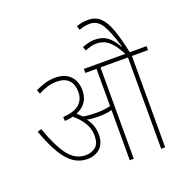

<svg xmlns="http://www.w3.org/2000/svg" viewBox="-154 -1036 1137 1177"><g transform="rotate(-20 414.5 -448.0)"><path d="M369 -213Q369 -171 352.5 -145Q336 -119 309.5 -107Q283 -95 254 -95Q206 -95 166.5 -120.5Q127 -146 92 -203.5Q57 -261 22 -357L48 -365Q92 -240 138.5 -180.5Q185 -121 250 -121Q290 -121 316 -142.5Q342 -164 342 -215Q342 -262 318 -300.5Q294 -339 256 -370Q231 -364 202 -362L200 -388Q273 -393 306.5 -422Q340 -451 340 -502Q340 -552 313.5 -579Q287 -606 236 -606Q204 -606 175.5 -597.5Q147 -589 115 -572L105 -598Q140 -614 170 -623Q200 -632 236 -632Q297 -632 332 -597.5Q367 -563 367 -502Q367 -414 284 -380Q292 -373 300 -365Q308 -357 315 -350Q337 -346 359 -344.5Q381 -343 399 -343Q420 -343 444.5 -345Q469 -347 493 -353V-596H420V-622H829V-596H724V0H698V-596H519V0H493V-327Q471 -321 448 -319Q425 -317 404 -317Q385 -317 366 -318.5Q347 -320 331 -324Q349 -300 359 -272.5Q369 -245 369 -213ZM694 -615Q666 -669 642 -696Q618 -723 594 -732.5Q570 -742 543 -742Q524 -742 506 -737Q488 -732 470 -724L461 -750Q479 -757 499 -762.5Q519 -768 542 -768Q591 -768 623.5 -744.5Q656 -721 683 -671L686 -673Q655 -777 626 -823.5Q597 -870 548 -870Q528 -870 510 -866Q492 -862 478 -856L469 -882Q484 -888 502.5 -892Q521 -896 547 -896Q594 -896 625 -867Q656 -838 678 -776Q700 -714 721 -615Z"/></g></svg>

Font: Noto Sans SemiCondensed Thin
Style: Italic
Weight: 100
Width: 4
Italic angle: -12°
Designer: Monotype Design Team
Foundry: Monotype Imaging Inc.
Version: Version 2.013; ttfautohint (v1.8.4.7-5d5b)